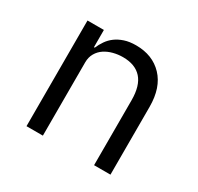

<svg xmlns="http://www.w3.org/2000/svg" viewBox="-119 -670 838 812"><g transform="rotate(30 300.0 -264.0)"><path d="M98 0V-516H178V-432H182Q190 -451 202 -468.5Q214 -486 231.5 -499Q249 -512 273 -520Q297 -528 329 -528Q410 -528 459 -476.5Q508 -425 508 -331V0H428V-317Q428 -388 397 -422.5Q366 -457 306 -457Q282 -457 259 -451Q236 -445 218 -433Q200 -421 189 -402Q178 -383 178 -358V0Z"/></g></svg>

Font: PlemolJP35 Console
Style: Regular
Weight: 400
Version: v2.0.3; ttfautohint (v1.8.4.7-5d5b-dirty) -l 6 -r 45 -G 200 